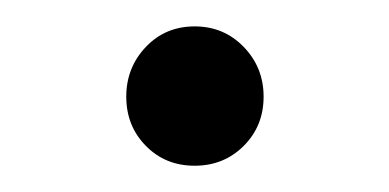

<svg xmlns="http://www.w3.org/2000/svg" viewBox="-20 -116 292 144"><path d="M74.7 -43.5Q74.7 -65.4 89.4 -80.8Q104 -96.2 126 -96.2Q147.9 -96.2 162.8 -80.8Q177.7 -65.4 177.7 -43.5Q177.7 -21.5 162.8 -6.6Q147.9 8.3 126 8.3Q104 8.3 89.4 -6.6Q74.7 -21.5 74.7 -43.5Z"/></svg>

Font: Giphurs Light
Style: Regular
Weight: 300
Version: Version 0.920; ttfautohint (v1.8.4.7-5d5b)